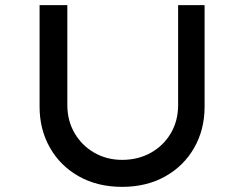

<svg xmlns="http://www.w3.org/2000/svg" viewBox="-20 -721 950 747"><path d="M455 6Q360 6 287.5 -34.5Q215 -75 174.5 -146Q134 -217 134 -306V-701H242V-312Q242 -251 270.5 -202.5Q299 -154 347.5 -126.5Q396 -99 455 -99Q517 -99 566.5 -126.5Q616 -154 644.5 -202.5Q673 -251 673 -312V-701H776V-306Q776 -217 735.5 -146Q695 -75 622.5 -34.5Q550 6 455 6Z"/></svg>

Font: Lexend Giga
Style: Regular
Weight: 400
Designer: Bonnie Shaver-Troup, Thomas Jockin
Foundry: Lexend
Version: Version 1.007